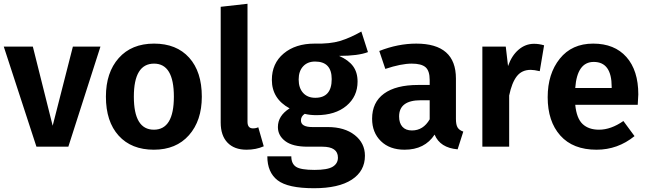

<svg xmlns="http://www.w3.org/2000/svg" viewBox="-22 -777 3435 1017"><path d="M510 -530 340 0H171L-2 -530H152L257 -111L364 -530Z M1047 -265Q1047 -138 979 -61Q911 16 793 16Q674 16 606.5 -58.5Q539 -133 539 -265Q539 -393 607 -469.5Q675 -546 794 -546Q913 -546 980 -471.5Q1047 -397 1047 -265ZM794 -440Q687 -440 687 -265Q687 -90 793 -90Q899 -90 899 -265Q899 -440 794 -440Z M1284 16Q1219 16 1183 -21.5Q1147 -59 1147 -128V-741L1289 -757V-132Q1289 -97 1318 -97Q1334 -97 1346 -103L1375 -2Q1334 16 1284 16Z M1892 -610 1927 -501Q1875 -481 1774 -481Q1824 -459 1848 -426.5Q1872 -394 1872 -345Q1872 -266 1813 -216.5Q1754 -167 1654 -167Q1619 -167 1592 -174Q1572 -161 1572 -139Q1572 -104 1633 -104H1714Q1803 -104 1857 -61.5Q1911 -19 1911 48Q1911 129 1841.5 174.5Q1772 220 1641 220Q1503 220 1448.5 178Q1394 136 1394 51H1521Q1521 90 1546 106.5Q1571 123 1644 123Q1713 123 1740.5 106Q1768 89 1768 58Q1768 0 1685 0H1607Q1528 0 1489 -29.5Q1450 -59 1450 -104Q1450 -164 1512 -203Q1418 -254 1418 -354Q1418 -441 1480.5 -493.5Q1543 -546 1644 -546Q1726 -544 1779 -560Q1832 -576 1892 -610ZM1647 -451Q1607 -451 1583.5 -425.5Q1560 -400 1560 -356Q1560 -311 1583.5 -285Q1607 -259 1648 -259Q1735 -259 1735 -358Q1735 -451 1647 -451Z M2393 -147Q2393 -116 2402 -101.5Q2411 -87 2432 -80L2402 14Q2309 6 2280 -64Q2228 16 2121 16Q2042 16 1995.5 -29.5Q1949 -75 1949 -148Q1949 -235 2012 -281Q2075 -327 2193 -327H2254V-353Q2254 -402 2232 -421Q2210 -440 2159 -440Q2103 -440 2019 -412L1987 -507Q2086 -546 2183 -546Q2393 -546 2393 -361ZM2160 -86Q2220 -86 2254 -145V-246H2207Q2092 -246 2092 -160Q2092 -125 2109.5 -105.5Q2127 -86 2160 -86Z M2807 -545Q2833 -545 2860 -537L2837 -400Q2807 -407 2789 -407Q2742 -407 2715.5 -373Q2689 -339 2675 -271V0H2533V-530H2657L2669 -427Q2688 -482 2724.5 -513.5Q2761 -545 2807 -545Z M3359 -277Q3359 -267 3356 -222H3025Q3032 -150 3064 -120Q3096 -90 3151 -90Q3214 -90 3280 -136L3339 -56Q3250 16 3138 16Q3013 16 2946 -59Q2879 -134 2879 -262Q2879 -386 2943 -466Q3007 -546 3120 -546Q3233 -546 3296 -475Q3359 -404 3359 -277ZM3218 -311V-317Q3218 -449 3123 -449Q3035 -449 3025 -311Z"/></svg>

Font: FiraGO SemiBold
Style: Regular
Weight: 600
Designer: bBox Type
Foundry: bBox Type GmbH
Version: Version 1.001;PS 001.001;hotconv 1.0.88;makeotf.lib2.5.64775